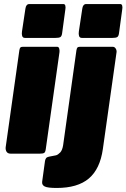

<svg xmlns="http://www.w3.org/2000/svg" viewBox="-20 -762 627 952"><path d="M207 -23Q205 -7 198.5 -3.5Q192 0 175 0H34Q19 0 13 -9Q7 -18 8 -31L76 -513Q78 -524 81.5 -527Q85 -530 94 -530H263Q271 -530 273.5 -521.5Q276 -513 275 -504ZM288 -597Q286 -582 279 -578Q272 -574 255 -574H104Q93 -574 90 -583.5Q87 -593 89 -606L106 -719Q109 -742 126 -742H294Q302 -742 304 -733.5Q306 -725 304 -715ZM490 -23Q476 76 420.5 123Q365 170 261 170Q216 170 201.5 162.5Q187 155 189 139L203 37Q204 29 208 23Q212 17 222 15L258 8Q268 5 278.5 -6Q289 -17 293 -42L359 -513Q361 -524 364.5 -527Q368 -530 377 -530H539Q548 -530 553.5 -521.5Q559 -513 558 -504L490 -23ZM570 -597Q568 -582 561 -578Q554 -574 537 -574H386Q375 -574 372 -583.5Q369 -593 371 -606L388 -719Q391 -742 408 -742H576Q584 -742 586 -733.5Q588 -725 586 -715Z"/></svg>

Font: Libre Franklin Thin Black
Style: Italic
Weight: 900
Italic angle: -8°
Version: Version 2.000